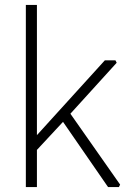

<svg xmlns="http://www.w3.org/2000/svg" viewBox="-20 -760 537 780"><path d="M85 0V-740H130V-211L406 -515H449L454 -505L266 -298L468 -10L463 0H419L236 -265L130 -151V0Z"/></svg>

Font: Oxanium ExtraLight ExtraLight
Style: Regular
Weight: 250
Version: Version 2.000